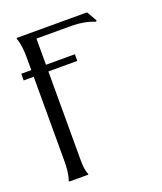

<svg xmlns="http://www.w3.org/2000/svg" viewBox="-114 -663 622 738"><g transform="rotate(-20 196.5 -294.0)"><path d="M10.7 -452.6H51.8V-509.3Q51.8 -516.6 51.3 -526.9Q50.8 -537.1 49.3 -547.4Q47.9 -557.6 45.7 -567.4Q43.5 -577.1 40.5 -584V-586.9L43 -587.9H327.1L330.1 -586.4L352.5 -546.9L351.6 -543.9L348.6 -542.5Q326.7 -551.3 303.2 -555.4Q279.8 -559.6 255.9 -559.6H111.8V-452.6H230V-425.3H111.8V-78.6Q111.8 -70.3 111.8 -60.5Q111.8 -50.8 112.5 -40.5Q113.3 -30.3 115.2 -20.8Q117.2 -11.2 120.6 -3.9V-1L120.1 0H44.9Q43.5 0 41.5 -1V-3.9Q44.4 -10.7 46.4 -20.3Q48.3 -29.8 49.6 -40.3Q50.8 -50.8 51.3 -60.8Q51.8 -70.8 51.8 -78.6V-425.3H10.7Z"/></g></svg>

Font: CAT Linz
Style: Regular
Weight: 400
Designer: Peter Wiegel
Foundry: Peter Wiegel
Version: Version 1.08